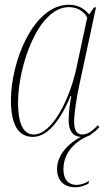

<svg xmlns="http://www.w3.org/2000/svg" viewBox="-20 -566 460 808"><path d="M118 10C167 10 223 -33 277 -162H280C274 -131 269 -91 269 -63C268 -21 283 8 320 10C274 34 220 82 220 146C220 189 245 222 297 222C315 222 330 218 352 207L355 195C340 205 321 212 301 212C276 212 247 198 247 146C247 75 298 24 367 0H360C374 -7 386 -18 398 -31L392 -39C368 -14 349 0 326 0C302 0 292 -19 292 -54C292 -88 303 -158 312 -200L384 -535H376L355 -505C337 -528 310 -546 270 -546C121 -546 26 -309 26 -143C26 -44 56 10 118 10ZM122 0C83 0 56 -36 56 -135C56 -287 140 -536 270 -536C302 -536 332 -521 347 -492L302 -281C272 -143 198 0 122 0Z"/></svg>

Font: Noto Serif Display Condensed Thin
Style: Italic
Weight: 100
Width: 3
Italic angle: -12°
Designer: Monotype Design Team
Foundry: Monotype Imaging Inc.
Version: Version 2.009